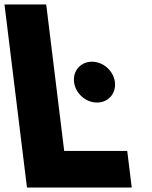

<svg xmlns="http://www.w3.org/2000/svg" viewBox="-49 -845 686 865"><path d="M365.4 -567C314.4 -567 278.4 -526 284.7 -475C290.9 -424 337 -383 388 -383C439 -383 474.9 -424 468.7 -475C462.4 -526 416.4 -567 365.4 -567ZM159.2 -825H-28.8L72.5 0H544.5L524.2 -165H240.2Z"/></svg>

Font: Hussar
Style: BdOpOblOne
Weight: 700
Foundry: Cannot Into Space Fonts
Version: Version 2.00